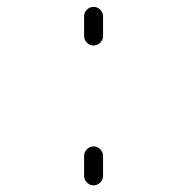

<svg xmlns="http://www.w3.org/2000/svg" viewBox="-20 -565 540 563"><path d="M226.6 -459V-517.6Q226.6 -528.3 234.9 -536.6Q243.2 -544.9 254.4 -544.9Q265.6 -544.9 273.9 -536.6Q282.2 -528.3 282.2 -517.6V-459Q282.2 -448.2 273.9 -439.9Q265.6 -431.6 254.4 -431.6Q243.2 -431.6 234.9 -439.9Q226.6 -448.2 226.6 -459ZM226.6 -48.8V-107.4Q226.6 -119.1 234.9 -127.4Q243.2 -135.7 254.4 -135.7Q265.6 -135.7 273.9 -127.4Q282.2 -119.1 282.2 -107.4V-48.8Q282.2 -38.1 273.9 -29.8Q265.6 -21.5 254.4 -21.5Q243.2 -21.5 234.9 -29.8Q226.6 -38.1 226.6 -48.8Z"/></svg>

Font: Rounded Mgen+ 1m light
Style: Regular
Weight: 200
Designer: [Source Han Sans]
Ryoko NISHIZUKA  (kana & ideographs); Paul D. Hunt (Latin, Greek & Cyrillic); Wenlong ZHANG  (bopomofo
Version: Version 1.059.20150602